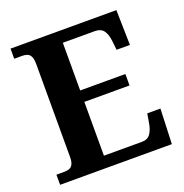

<svg xmlns="http://www.w3.org/2000/svg" viewBox="-128 -830 909 946"><g transform="rotate(-20 326.5 -357.0)"><path d="M28 0V-53H70Q84 -53 95.5 -57Q107 -61 114 -74Q121 -87 121 -113V-596Q121 -625 114.5 -638.5Q108 -652 96.5 -656.5Q85 -661 70 -661H28V-714H583L587 -530H517L512 -577Q508 -614 493.5 -633.5Q479 -653 448 -653H280V-403H517V-343H280V-61H480Q510 -61 524.5 -82.5Q539 -104 544 -137L552 -184H621L614 0Z"/></g></svg>

Font: Noto Serif Gujarati
Style: Bold
Weight: 700
Version: Version 2.102